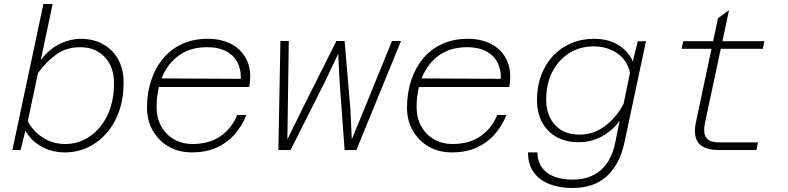

<svg xmlns="http://www.w3.org/2000/svg" viewBox="-20 -750 3940 960"><path d="M382 -556Q447 -556 495.5 -529Q544 -502 571 -453Q598 -404 598 -337Q598 -258 575.5 -194Q553 -130 512.5 -84Q472 -38 419 -13Q366 12 304 12Q239 12 186 -18Q133 -48 107 -97L83 0H42L197 -730H243L184 -450Q228 -507 280.5 -531.5Q333 -556 382 -556ZM306 -30Q373 -30 428.5 -67.5Q484 -105 517 -173.5Q550 -242 550 -334Q550 -416 503.5 -465Q457 -514 380 -514Q313 -514 262.5 -478.5Q212 -443 170 -385L119 -144Q146 -92 196 -61Q246 -30 306 -30Z M940 12Q873 12 822.5 -17.5Q772 -47 743.5 -98Q715 -149 715 -211Q715 -284 735.5 -347Q756 -410 795 -457Q834 -504 890.5 -530Q947 -556 1019 -556Q1089 -556 1140.5 -527.5Q1192 -499 1216 -445Q1240 -391 1226 -315H766L775 -358L1184 -356Q1186 -430 1141.5 -472Q1097 -514 1016 -514Q932 -514 875.5 -473.5Q819 -433 791 -365Q763 -297 763 -214Q763 -161 786 -119Q809 -77 850 -53.5Q891 -30 943 -30Q1026 -30 1082.5 -69Q1139 -108 1166 -175H1212Q1189 -117 1150.5 -75Q1112 -33 1059.5 -10.5Q1007 12 940 12Z M1372 0 1382 -545H1424L1419 -204L1417 -53L1491 -204L1662 -545H1703L1732 -204L1739 -53L1801 -204L1940 -545H1985L1762 0H1703L1678 -342L1671 -481L1605 -342L1433 0Z M2240 12Q2173 12 2122.5 -17.5Q2072 -47 2043.5 -98Q2015 -149 2015 -211Q2015 -284 2035.5 -347Q2056 -410 2095 -457Q2134 -504 2190.5 -530Q2247 -556 2319 -556Q2389 -556 2440.5 -527.5Q2492 -499 2516 -445Q2540 -391 2526 -315H2066L2075 -358L2484 -356Q2486 -430 2441.5 -472Q2397 -514 2316 -514Q2232 -514 2175.5 -473.5Q2119 -433 2091 -365Q2063 -297 2063 -214Q2063 -161 2086 -119Q2109 -77 2150 -53.5Q2191 -30 2243 -30Q2326 -30 2382.5 -69Q2439 -108 2466 -175H2512Q2489 -117 2450.5 -75Q2412 -33 2359.5 -10.5Q2307 12 2240 12Z M3144 -443 3169 -544H3210L3102 -37Q3079 71 3014.5 130.5Q2950 190 2842 190Q2776 190 2726 170Q2676 150 2648 110.5Q2620 71 2620 12H2667Q2668 76 2713.5 112Q2759 148 2844 148Q2930 148 2984 100.5Q3038 53 3056 -37L3078 -145Q3040 -95 2987.5 -67Q2935 -39 2874 -39Q2808 -39 2761 -66Q2714 -93 2689.5 -140.5Q2665 -188 2665 -250Q2665 -318 2686 -374Q2707 -430 2745 -470.5Q2783 -511 2835.5 -533.5Q2888 -556 2951 -556Q3021 -556 3071.5 -525Q3122 -494 3144 -443ZM2876 -77Q2947 -77 3004 -119Q3061 -161 3098 -231L3130 -386Q3117 -448 3067 -483Q3017 -518 2949 -518Q2879 -518 2825.5 -484Q2772 -450 2741.5 -390.5Q2711 -331 2711 -252Q2711 -174 2755 -125.5Q2799 -77 2876 -77Z M3572 0Q3525 0 3496.5 -15.5Q3468 -31 3459 -61.5Q3450 -92 3459 -136L3570 -659L3625 -699L3505 -136Q3500 -113 3501.5 -90Q3503 -67 3519.5 -52.5Q3536 -38 3576 -38H3770L3762 0ZM3388 -506 3396 -544H3802L3794 -506Z"/></svg>

Font: Azeret Mono Thin Thin
Style: Italic
Weight: 250
Italic angle: -12°
Version: Version 1.002